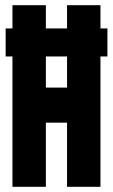

<svg xmlns="http://www.w3.org/2000/svg" viewBox="-20 -720 435 740"><path d="M1.8 -502.4V-610.4H28V-700H156.8V-610.4H238.4V-700H367.2V-610.4H394V-502.4H367.2V0H238.4V-247.2H156.8V0H28V-502.4ZM156.8 -382.4H238.4V-502.4H156.8Z"/></svg>

Font: Georama ExtraCondensed Thin
Style: Regular
Weight: 100
Width: 2
Designer: Jean-Baptiste Levee
Foundry: Production Type
Version: Version 1.001